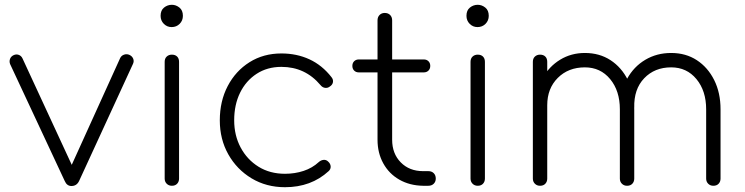

<svg xmlns="http://www.w3.org/2000/svg" viewBox="-20 -775 3106 801"><path d="M278 1Q259 1 250 -20L22 -508Q18 -519 22 -529.5Q26 -540 37 -545Q48 -550 58.5 -546Q69 -542 74 -531L298 -47H261L481 -532Q486 -543 497.5 -547Q509 -551 520 -546Q531 -541 535.5 -530.5Q540 -520 535 -509L310 -20Q300 1 278 1Z M697 0Q684 0 675.5 -8.5Q667 -17 667 -30V-517Q667 -531 675.5 -539Q684 -547 697 -547Q711 -547 719 -539Q727 -531 727 -517V-30Q727 -17 719 -8.5Q711 0 697 0ZM696 -662Q677 -662 663.5 -675.5Q650 -689 650 -709Q650 -732 664.5 -743.5Q679 -755 697 -755Q714 -755 728.5 -743.5Q743 -732 743 -709Q743 -689 729.5 -675.5Q716 -662 696 -662Z M1169 6Q1091 6 1029.5 -31Q968 -68 932.5 -131Q897 -194 897 -273Q897 -353 930 -416Q963 -479 1021 -515.5Q1079 -552 1154 -552Q1218 -552 1271 -527.5Q1324 -503 1363 -453Q1371 -443 1369 -432Q1367 -421 1356 -414Q1347 -407 1336 -408.5Q1325 -410 1317 -420Q1253 -496 1154 -496Q1095 -496 1050.5 -467Q1006 -438 981.5 -388Q957 -338 957 -273Q957 -210 984 -159.5Q1011 -109 1058.5 -79.5Q1106 -50 1169 -50Q1210 -50 1246.5 -62Q1283 -74 1310 -99Q1319 -107 1330 -108Q1341 -109 1349 -101Q1359 -92 1359.5 -80.5Q1360 -69 1351 -61Q1278 6 1169 6Z M1744 0Q1689 -1 1646 -25.5Q1603 -50 1579 -93.5Q1555 -137 1555 -192V-690Q1555 -704 1563.5 -712.5Q1572 -721 1585 -721Q1599 -721 1607.5 -712.5Q1616 -704 1616 -690V-192Q1616 -134 1652 -97.5Q1688 -61 1745 -61H1767Q1781 -61 1789.5 -52.5Q1798 -44 1798 -30Q1798 -17 1789.5 -8.5Q1781 0 1767 0ZM1477 -473Q1465 -473 1457.5 -480.5Q1450 -488 1450 -500Q1450 -512 1457.5 -519.5Q1465 -527 1477 -527H1748Q1760 -527 1767.5 -519.5Q1775 -512 1775 -500Q1775 -488 1767.5 -480.5Q1760 -473 1748 -473Z M1973 0Q1960 0 1951.5 -8.5Q1943 -17 1943 -30V-517Q1943 -531 1951.5 -539Q1960 -547 1973 -547Q1987 -547 1995 -539Q2003 -531 2003 -517V-30Q2003 -17 1995 -8.5Q1987 0 1973 0ZM1972 -662Q1953 -662 1939.5 -675.5Q1926 -689 1926 -709Q1926 -732 1940.5 -743.5Q1955 -755 1973 -755Q1990 -755 2004.5 -743.5Q2019 -732 2019 -709Q2019 -689 2005.5 -675.5Q1992 -662 1972 -662Z M2956 0Q2943 0 2934.5 -8.5Q2926 -17 2926 -30V-319Q2926 -396 2885.5 -445Q2845 -494 2780 -494Q2711 -494 2667.5 -448.5Q2624 -403 2626 -326H2566Q2568 -395 2596 -446Q2624 -497 2672 -525.5Q2720 -554 2780 -554Q2841 -554 2887 -524Q2933 -494 2959.5 -441Q2986 -388 2986 -319V-30Q2986 -17 2978 -8.5Q2970 0 2956 0ZM2233 0Q2220 0 2211.5 -8.5Q2203 -17 2203 -30V-517Q2203 -531 2211.5 -539Q2220 -547 2233 -547Q2247 -547 2255 -539Q2263 -531 2263 -517V-30Q2263 -17 2255 -8.5Q2247 0 2233 0ZM2596 0Q2583 0 2574.5 -8.5Q2566 -17 2566 -30V-319Q2566 -396 2525.5 -445Q2485 -494 2420 -494Q2351 -494 2307 -450Q2263 -406 2263 -336H2213Q2216 -400 2243.5 -449Q2271 -498 2317 -526Q2363 -554 2420 -554Q2481 -554 2527 -524Q2573 -494 2599.5 -441Q2626 -388 2626 -319V-30Q2626 -17 2618 -8.5Q2610 0 2596 0Z"/></svg>

Font: ComfortaaLight
Style: Regular
Weight: 300
Designer: Johan Aakerlund
Foundry: Johan Aakerlund
Version: Version 3.104; ttfautohint (v1.8.1.43-b0c9)